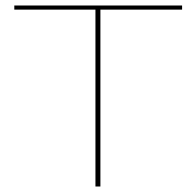

<svg xmlns="http://www.w3.org/2000/svg" viewBox="-20 -678 705 698"><path d="M642 -658V-643H345V0H327V-643H32V-658Z"/></svg>

Font: EauTestSC Thin
Style: Regular
Weight: 250
Designer: Christian Thalmann (Catharsis Fonts)
Version: Version 0.001;PS 000.001;hotconv 1.0.88;makeotf.lib2.5.64775